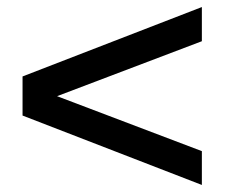

<svg xmlns="http://www.w3.org/2000/svg" viewBox="-20 -527 655 545"><path d="M553 -2 44 -199V-310L553 -507V-410L142 -254L553 -98Z"/></svg>

Font: Chivo Medium
Style: Regular
Weight: 500
Designer: Hector Gatti
Foundry: Omnibus-Type
Version: Version 2.002